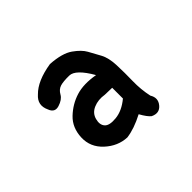

<svg xmlns="http://www.w3.org/2000/svg" viewBox="-95 -952 691 691"><g transform="rotate(-45 250.0 -606.5)"><path d="M214.8 -804.7Q273.4 -800.8 302.2 -780.3Q331.1 -759.8 342.3 -739.3Q353.5 -718.8 366.7 -694.8Q379.9 -670.9 381.3 -631.3Q382.8 -591.8 381.8 -550.3Q380.9 -508.8 389.6 -468.8Q405.3 -443.4 387.2 -421.4Q369.1 -399.4 340.8 -413.1Q328.1 -422.9 312.5 -451.2Q263.7 -425.8 224.6 -420.9Q178.7 -422.9 142.1 -456.5Q105.5 -490.2 107.4 -538.1Q109.4 -585.9 140.1 -615.2Q170.9 -644.5 210 -656.7Q249 -668.9 303.7 -659.2Q265.6 -725.6 234.4 -726.1Q203.1 -726.6 188 -721.7Q172.9 -716.8 163.6 -700.2Q154.3 -683.6 128.9 -675.8Q103.5 -668 93.8 -694.3Q76.2 -731.4 106.4 -757.8Q140.6 -793 214.8 -804.7ZM276.4 -586.9Q246.1 -591.8 222.2 -581.5Q198.2 -571.3 191.9 -547.4Q185.5 -523.4 197.3 -509.8Q209 -496.1 243.7 -499.5Q278.3 -502.9 312.5 -531.2V-585.9Z"/></g></svg>

Font: JasonHandwriting2
Style: Regular
Weight: 400
Version: Version 1.05.10